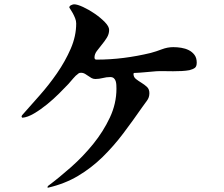

<svg xmlns="http://www.w3.org/2000/svg" viewBox="-20 -826 1040 892"><path d="M200 44 203 38Q254 0 310 -49.5Q366 -99 413 -157Q460 -215 490.5 -280Q521 -345 521 -414Q521 -422 520.5 -431.5Q520 -441 517.5 -449Q515 -457 509 -462.5Q503 -468 492 -468Q475 -468 457.5 -463.5Q440 -459 423 -459Q413 -459 405 -463.5Q397 -468 389.5 -473.5Q382 -479 374 -483.5Q366 -488 357 -488Q349 -488 345 -485Q331 -475 320 -461.5Q309 -448 298 -436Q281 -418 255 -392Q229 -366 199 -341.5Q169 -317 138.5 -299Q108 -281 84 -279L80 -283L82 -290Q119 -332 163 -381.5Q207 -431 245 -486Q283 -541 308.5 -599.5Q334 -658 334 -717Q334 -729 329 -741.5Q324 -754 318 -765Q312 -776 307 -783Q302 -790 302 -791Q302 -798 310.5 -802Q319 -806 324 -806Q339 -806 366 -793.5Q393 -781 420 -762.5Q447 -744 467 -723.5Q487 -703 487 -687Q487 -668 476.5 -651Q466 -634 453 -618.5Q440 -603 429.5 -588.5Q419 -574 419 -559Q419 -549 428 -549Q492 -549 555 -557Q618 -565 680 -580Q706 -587 732 -597Q758 -607 785 -607Q803 -607 822 -604Q841 -601 857 -593Q873 -585 883.5 -571Q894 -557 894 -535Q894 -517 885 -510.5Q876 -504 860 -500Q844 -497 824.5 -496Q805 -495 784.5 -495Q764 -495 743.5 -495.5Q723 -496 706 -495Q680 -493 654.5 -490.5Q629 -488 603 -487L600 -484Q600 -468 611.5 -459Q623 -450 637 -441.5Q651 -433 662.5 -422.5Q674 -412 674 -393Q674 -373 662.5 -358Q651 -343 640 -327Q597 -265 552.5 -206Q508 -147 456.5 -96.5Q405 -46 343 -9Q281 28 203 46Z"/></svg>

Font: SoukouMincho
Style: Regular
Weight: 400
Designer: Dr. Ken Lunde (project architect, glyph set definition & overall production); Masataka HATTORI  (production & ideograph 
Foundry: Adobe Systems Incorporated
Version: Version 1.00